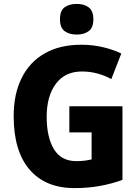

<svg xmlns="http://www.w3.org/2000/svg" viewBox="-20 -953 715 983"><path d="M335 -409H607V-32Q552 -12 491.5 -1Q431 10 361 10Q213 10 131.5 -84.5Q50 -179 50 -359Q50 -471 90.5 -553Q131 -635 208.5 -679.5Q286 -724 397 -724Q454 -724 507 -711.5Q560 -699 601 -679L550 -548Q518 -566 479.5 -576.5Q441 -587 399 -587Q313 -587 266 -524Q219 -461 219 -355Q219 -251 256 -189.5Q293 -128 371 -128Q394 -128 413.5 -130.5Q433 -133 449 -137V-275H335ZM373 -933Q411 -933 434.5 -915Q458 -897 458 -854Q458 -811 434 -793.5Q410 -776 373 -776Q335 -776 311 -793.5Q287 -811 287 -854Q287 -898 310.5 -915.5Q334 -933 373 -933Z"/></svg>

Font: Noto Sans Sinhala SemiCondensed ExtraBold
Style: Regular
Weight: 800
Width: 4
Designer: Jelle Bosma - Monotype Design Team
Foundry: Monotype Imaging Inc.
Version: Version 2.006; ttfautohint (v1.8.4.7-5d5b)